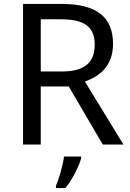

<svg xmlns="http://www.w3.org/2000/svg" viewBox="-20 -734 662 975"><path d="M294 -714H97V0H187V-295H329L502 0H607L411 -320C483 -345 554 -397 554 -511C554 -647 471 -714 294 -714ZM289 -636C406 -636 461 -600 461 -507C461 -417 410 -371 294 -371H187V-636ZM392 70V61H305C300 104 279 176 264 209V221H312C348 178 383 106 392 70Z"/></svg>

Font: Noto Sans Tifinagh Agraw Imazighen
Style: Regular
Weight: 400
Designer: JamraPatel
Foundry: JamraPatel LLC
Version: Version 2.006